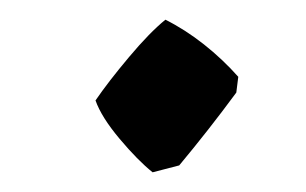

<svg xmlns="http://www.w3.org/2000/svg" viewBox="-20 -432 311 195"><path d="M135 -257Q120 -269 101.5 -291Q83 -313 77 -330Q90 -349 111 -374Q132 -399 148 -412Q168 -402 187 -387Q206 -372 222 -354L220 -338Q206 -319 191.5 -300.5Q177 -282 162 -264Z"/></svg>

Font: Labrada SemiBold
Style: Italic
Weight: 600
Italic angle: -7°
Designer: Mercedes Jáuregui
Foundry: Omnibus-Type Team
Version: Version 1.000; ttfautohint (v1.8.4.7-5d5b)